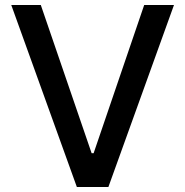

<svg xmlns="http://www.w3.org/2000/svg" viewBox="-20 -747 740 767"><path d="M354 -135 556 -727H675L413 0H287L25 -727H143L346 -135Z"/></svg>

Font: Sinter Medium
Style: Regular
Weight: 500
Foundry: Adobe & rsms
Version: Version 1.000